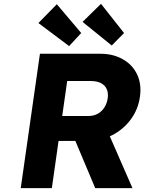

<svg xmlns="http://www.w3.org/2000/svg" viewBox="-20 -980 751 1000"><path d="M88 0 188 -700H503Q570 -700 620.5 -671Q671 -642 694.5 -591.5Q718 -541 709 -477Q700 -411 661.5 -358.5Q623 -306 564.5 -276Q506 -246 438 -246H285L250 0ZM476 0 343 -316 521 -341 670 0ZM304 -376H442Q468 -376 489 -387.5Q510 -399 523.5 -420Q537 -441 541 -468Q545 -495 536 -515.5Q527 -536 506 -547Q485 -558 453 -558H330ZM562 -743 410 -866 506 -960 626 -808ZM340 -740 180 -860 276 -958 403 -808Z"/></svg>

Font: Lexend
Style: Bold Italic
Weight: 700
Italic angle: -8.13011°
Designer: Bonnie Shaver-Troup, Thomas Jockin
Foundry: Lexend
Version: Version 1.007